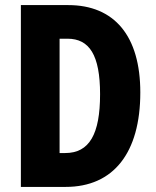

<svg xmlns="http://www.w3.org/2000/svg" viewBox="-20 -734 612 754"><path d="M531 -371C531 -593 429 -714 248 -714H62V0H238C425 0 531 -133 531 -371ZM373 -364C373 -207 331 -133 236 -133H214V-582H245C331 -582 373 -518 373 -364Z"/></svg>

Font: Noto Sans Georgian ExtraCondensed ExtraBold
Style: Regular
Weight: 800
Width: 2
Designer: Monotype Design Team, Akaki Razmadze
Foundry: Google LLC
Version: Version 2.005